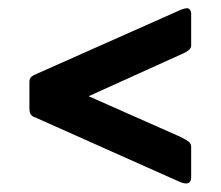

<svg xmlns="http://www.w3.org/2000/svg" viewBox="-20 -546 525 457"><path d="M65 -266Q58 -268 54 -272.5Q50 -277 50 -290V-351Q50 -359 54.5 -363Q59 -367 69 -371L402 -519Q423 -529 429 -525.5Q435 -522 435 -513V-437Q435 -432 429.5 -427Q424 -422 412 -417L191 -317L410 -220Q424 -213 429.5 -208.5Q435 -204 435 -196V-124Q435 -102 408 -113Z"/></svg>

Font: Glory Thin ExtraBold
Style: Regular
Weight: 800
Version: Version 1.011